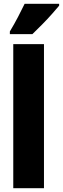

<svg xmlns="http://www.w3.org/2000/svg" viewBox="-20 -993 332 1013"><path d="M212 0H50V-760H212ZM292 -963Q278 -946 254.5 -919.5Q231 -893 203.5 -865Q176 -837 151 -813H32V-827Q56 -867 75 -903.5Q94 -940 110 -973H292Z"/></svg>

Font: Noto Sans Sinhala UI ExtraCondensed Black
Style: Regular
Weight: 900
Width: 2
Designer: Jelle Bosma - Monotype Design Team
Foundry: Monotype Imaging Inc.
Version: Version 2.006; ttfautohint (v1.8.4.7-5d5b)